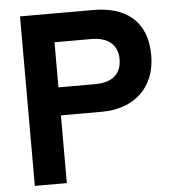

<svg xmlns="http://www.w3.org/2000/svg" viewBox="-54 -812 773 861"><g transform="rotate(-5 333.0 -381.5)"><path d="M68 0H212V-305H397C540 -305 639 -391 639 -538C639 -696 540 -763 397 -763H68ZM212 -431V-634H377C453 -634 496 -598 496 -533C496 -466 454 -431 377 -431Z"/></g></svg>

Font: Swile Sans
Style: Bold
Weight: 700
Designer: Lord
Foundry: Lord
Version: Version 1.477;FEAKit 1.0